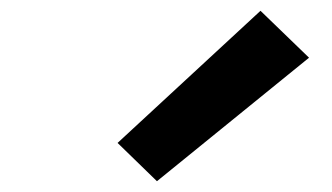

<svg xmlns="http://www.w3.org/2000/svg" viewBox="-20 -836 616 356"><path d="M271 -500 553 -729 463 -816 198 -571Z"/></svg>

Font: Iosevka Sparkle
Style: Bold Italic
Weight: 700
Italic angle: -9°
Designer: Belleve Invis
Foundry: Belleve Invis
Version: Version 4.5.0; ttfautohint (v1.8.3)